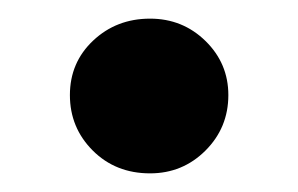

<svg xmlns="http://www.w3.org/2000/svg" viewBox="-20 -172 320 206"><path d="M141 14Q104 14 79.5 -10.5Q55 -35 55 -70Q55 -105 80 -128.5Q105 -152 141 -152Q176 -152 200.5 -128Q225 -104 225 -70Q225 -35 200.5 -10.5Q176 14 141 14Z"/></svg>

Font: Baskervville
Style: Bold
Weight: 700
Version: Version 1.100